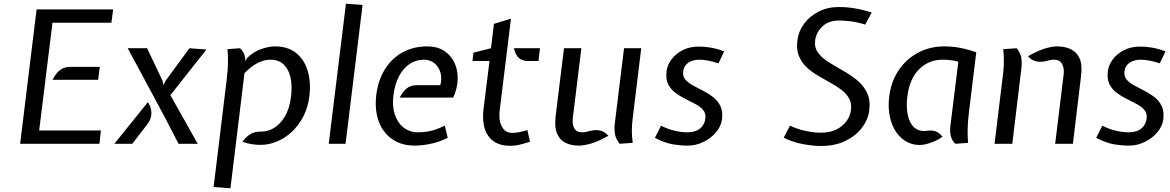

<svg xmlns="http://www.w3.org/2000/svg" viewBox="-20 -778 6329 1039"><path d="M89 0 178 -727H592L583 -655H264L192 -72H526L518 0ZM264 -346Q273.5 -365 286.5 -381Q299.5 -397 317.2 -406.5Q335 -416 359 -416H520L511 -346Z M946 0Q912.5 -65.5 879 -129.8Q845.5 -194 810 -259L671 -517H776L861 -338L864 -317L874 -338L1005 -517L1097 -510L902 -263L1050 0ZM599 0 780 -225Q791.5 -209 796.5 -188.8Q801.5 -168.5 797 -146.8Q792.5 -125 776 -104L696 0Z M1136 234 1206 -341Q1213.5 -401 1213.8 -443.5Q1214 -486 1211 -512L1279 -517Q1290.5 -506.5 1297 -495Q1303.5 -483.5 1307 -463V-447L1318 -465Q1353.5 -499.5 1395 -513.2Q1436.5 -527 1468 -527Q1538 -527 1582.5 -491.2Q1627 -455.5 1645.2 -394Q1663.5 -332.5 1654 -256Q1646.5 -196 1621.5 -147.8Q1596.5 -99.5 1559.5 -65Q1522.5 -30.5 1478.8 -12.2Q1435 6 1390 6Q1367.5 6 1342.5 2.2Q1317.5 -1.5 1292 -11Q1309.5 -36 1334 -51.5Q1358.5 -67 1393 -66Q1427 -65 1461 -84.5Q1495 -104 1520.8 -146.2Q1546.5 -188.5 1555 -256Q1562 -314 1552 -359Q1542 -404 1514.8 -429.5Q1487.5 -455 1443 -455Q1409.5 -455 1374.2 -437.2Q1339 -419.5 1303 -382L1227 241Z M1759 0 1852 -758 1942 -751 1850 0Z M2224 10Q2169 10 2127 -10.5Q2085 -31 2057.8 -67.8Q2030.5 -104.5 2019.8 -154.2Q2009 -204 2016 -263Q2026 -344 2063 -403.2Q2100 -462.5 2158.8 -494.8Q2217.5 -527 2293 -527Q2344.5 -527 2381.2 -504.2Q2418 -481.5 2437.5 -442.2Q2457 -403 2456.8 -353.2Q2456.5 -303.5 2433 -250H2143Q2157.5 -278.5 2178.8 -297.8Q2200 -317 2236 -317H2363Q2372.5 -355.5 2363 -386.8Q2353.5 -418 2330 -436.5Q2306.5 -455 2274 -455Q2232 -455 2197.5 -432.5Q2163 -410 2139.8 -366.8Q2116.5 -323.5 2109 -262Q2101.5 -202.5 2116.8 -157.5Q2132 -112.5 2164.8 -87.2Q2197.5 -62 2243 -62Q2277.5 -62 2309.5 -69.2Q2341.5 -76.5 2387 -98L2403 -32Q2352 -7.5 2306 1.2Q2260 10 2224 10Z M2741 11Q2659.5 11 2622.2 -42.5Q2585 -96 2597 -191L2629 -448H2537L2542 -493L2637 -517L2653 -649L2745 -677L2684 -180Q2677.5 -128.5 2695.5 -93.8Q2713.5 -59 2750 -59Q2769.5 -59 2788 -62.5Q2806.5 -66 2834 -74L2848 -11Q2808.5 1.5 2786.8 6.2Q2765 11 2741 11ZM2837 -448Q2813.5 -448 2798 -457.2Q2782.5 -466.5 2773.8 -482.2Q2765 -498 2761 -517H2902L2894 -448Z M3112 10Q3072.5 10 3041.5 -4.5Q3010.5 -19 2995 -54Q2979.5 -89 2987 -151L3032 -517H3126L3080 -141Q3075.5 -106.5 3087.5 -84.2Q3099.5 -62 3131 -62Q3143 -62 3152.2 -64.5Q3161.5 -67 3175 -70Q3205 -77 3229.2 -71Q3253.5 -65 3272 -43Q3215 -11.5 3177 -0.8Q3139 10 3112 10ZM3333 0Q3312 -27 3307.8 -53.5Q3303.5 -80 3307 -110L3357 -517H3450L3403 -131Q3399.5 -103.5 3399.2 -72Q3399 -40.5 3404 -5Z M3702 10Q3664 10 3621.8 3.2Q3579.5 -3.5 3524 -32L3557 -98Q3592.5 -79.5 3630 -70.8Q3667.5 -62 3699 -62Q3744 -62 3768.8 -83Q3793.5 -104 3797 -137Q3800.5 -164.5 3785.2 -182.5Q3770 -200.5 3744.2 -214.5Q3718.5 -228.5 3689.2 -242.8Q3660 -257 3634.8 -275.8Q3609.5 -294.5 3595.8 -322.5Q3582 -350.5 3587 -392Q3590.5 -424 3612.5 -454.8Q3634.5 -485.5 3672.8 -505.8Q3711 -526 3763 -526Q3791.5 -526 3825 -520.5Q3858.5 -515 3899 -500L3868 -435Q3838 -445.5 3811.5 -450.2Q3785 -455 3764 -455Q3729.5 -455 3705.2 -439Q3681 -423 3677 -392Q3673.5 -365.5 3688.8 -347.5Q3704 -329.5 3729.8 -315.5Q3755.5 -301.5 3784.8 -286.8Q3814 -272 3839.2 -252.5Q3864.5 -233 3878.5 -204.2Q3892.5 -175.5 3887 -132Q3882 -94 3854.5 -61.8Q3827 -29.5 3786.5 -9.8Q3746 10 3702 10Z M4423 12Q4380.5 12 4324.8 1.8Q4269 -8.5 4221 -33L4255 -98Q4297 -78 4341.8 -69Q4386.5 -60 4421 -60Q4491.5 -60 4535 -95.8Q4578.5 -131.5 4585 -183Q4589.5 -219.5 4574.5 -246Q4559.5 -272.5 4532 -293Q4504.5 -313.5 4471 -331.8Q4437.5 -350 4404 -370Q4370.5 -390 4343.8 -415.5Q4317 -441 4303 -475.8Q4289 -510.5 4295 -559Q4301 -609 4331.5 -650Q4362 -691 4410.5 -715.5Q4459 -740 4519 -740Q4562 -740 4604.8 -733Q4647.5 -726 4697 -710L4662 -645Q4621 -658 4584.5 -662.5Q4548 -667 4520 -667Q4464 -667 4430.2 -634.8Q4396.5 -602.5 4391 -559Q4386.5 -520 4407.5 -492Q4428.5 -464 4464.5 -441.5Q4500.5 -419 4541 -396.2Q4581.5 -373.5 4616.5 -345.2Q4651.5 -317 4671.2 -277.5Q4691 -238 4684 -181Q4678 -131.5 4645 -87.5Q4612 -43.5 4555.5 -15.8Q4499 12 4423 12Z M4978 5Q4933.5 11 4896.2 -6Q4859 -23 4833 -58.5Q4807 -94 4795.8 -144.5Q4784.5 -195 4792 -256Q4802 -337.5 4843.5 -398.5Q4885 -459.5 4948.8 -493.2Q5012.5 -527 5090 -527Q5118 -527 5145.2 -523.8Q5172.5 -520.5 5201.2 -513.5Q5230 -506.5 5263 -495L5224 -176Q5216.5 -116 5216.2 -73.8Q5216 -31.5 5219 -5L5151 0Q5137 -9 5127.8 -33.5Q5118.5 -58 5123 -97L5166 -444Q5143.5 -450 5123.5 -452.5Q5103.5 -455 5081 -455Q5006 -455 4954 -403.5Q4902 -352 4890 -256Q4883 -199.5 4892.5 -154.8Q4902 -110 4929 -86.8Q4956 -63.5 5002 -71Q5024 -74 5043.8 -67Q5063.5 -60 5080 -38Q5054.5 -20 5027.5 -9.5Q5000.5 1 4978 5Z M5690 0 5736 -376Q5740 -410.5 5727 -432.8Q5714 -455 5683 -455Q5671 -455 5661.8 -452.5Q5652.5 -450 5639 -447Q5609 -440.5 5585 -446.5Q5561 -452.5 5543 -474Q5600 -505.5 5637 -516.2Q5674 -527 5701 -527Q5741 -527 5773.2 -512.5Q5805.5 -498 5821.8 -463Q5838 -428 5830 -366L5786 0ZM5362 0 5409 -386Q5412 -414 5412.5 -445.5Q5413 -477 5409 -512L5482 -517Q5503 -490 5507 -463.5Q5511 -437 5507 -407L5458 0Z M6090 10Q6052 10 6009.8 3.2Q5967.5 -3.5 5912 -32L5945 -98Q5980.5 -79.5 6018 -70.8Q6055.5 -62 6087 -62Q6132 -62 6156.8 -83Q6181.5 -104 6185 -137Q6188.5 -164.5 6173.2 -182.5Q6158 -200.5 6132.2 -214.5Q6106.5 -228.5 6077.2 -242.8Q6048 -257 6022.8 -275.8Q5997.5 -294.5 5983.8 -322.5Q5970 -350.5 5975 -392Q5978.5 -424 6000.5 -454.8Q6022.5 -485.5 6060.8 -505.8Q6099 -526 6151 -526Q6179.5 -526 6213 -520.5Q6246.5 -515 6287 -500L6256 -435Q6226 -445.5 6199.5 -450.2Q6173 -455 6152 -455Q6117.5 -455 6093.2 -439Q6069 -423 6065 -392Q6061.5 -365.5 6076.8 -347.5Q6092 -329.5 6117.8 -315.5Q6143.5 -301.5 6172.8 -286.8Q6202 -272 6227.2 -252.5Q6252.5 -233 6266.5 -204.2Q6280.5 -175.5 6275 -132Q6270 -94 6242.5 -61.8Q6215 -29.5 6174.5 -9.8Q6134 10 6090 10Z"/></svg>

Font: Expletus Sans
Style: Italic
Weight: 400
Italic angle: -7°
Designer: Jasper de Waard
Foundry: Designtown
Version: Version 7.500